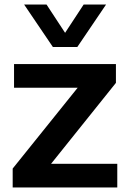

<svg xmlns="http://www.w3.org/2000/svg" viewBox="-20 -828 568 848"><path d="M36 0V-83.5L323 -440.5H42V-545H492V-462L205.5 -104.5H498V0ZM213.5 -620.5 86.5 -808H185.5L267.5 -683L349.5 -808H448.5L321.5 -620.5Z"/></svg>

Font: Encode Sans Semi Expanded SemiBold
Style: Regular
Weight: 600
Width: 6
Designer: Multiple Designers
Foundry: Impallari Type
Version: Version 3.000; ttfautohint (v1.8.3) -l 8 -r 50 -G 200 -x 14 